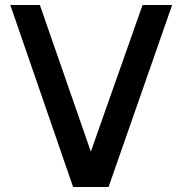

<svg xmlns="http://www.w3.org/2000/svg" viewBox="-20 -743 725 763"><path d="M664 -723 411.5 0H270.5L21 -723H138.5L341 -140.5L546.5 -723Z"/></svg>

Font: Public Sans SemiBold
Style: Regular
Weight: 600
Designer: The Public Sans Project Authors: Dan O. Williams and USWDS (Libre Franklin designed by Pablo Impallari and Rodrigo Fuenz
Version: Version 1.007